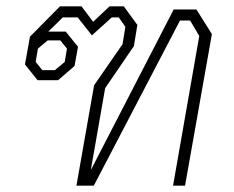

<svg xmlns="http://www.w3.org/2000/svg" viewBox="-20 -588 740 608"><path d="M278 -318 368 -448 377 -503 356 -533H334L271 -476L226 -533H179L133 -488H188L227 -440L216 -379L164 -334H99L59 -384L75 -472L170 -568H238L275 -519L327 -568H372L415 -509L404 -442L313 -309L268 -52H269L530 -558H602L651 -480L566 0H528L611 -474L582 -523H550L277 0H222ZM154 -366 185 -392 192 -434 171 -460H131L100 -434L93 -392L114 -366Z"/></svg>

Font: Chakra Petch ExtraLight
Style: Italic
Weight: 275
Italic angle: -10°
Designer: Katatrad Aksorn Co.,Ltd.
Foundry: Cadson Demak Co.,Ltd.
Version: Version 1.000; ttfautohint (v1.6)